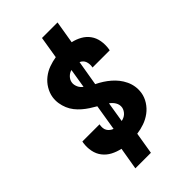

<svg xmlns="http://www.w3.org/2000/svg" viewBox="-276 -944 1153 1153"><g transform="rotate(-45 300.0 -368.0)"><path d="M160 107 184 -35Q151 -42 122.5 -57Q94 -72 74.5 -97Q55 -122 48.5 -155Q42 -188 47 -222L49 -232H195L194 -228Q192 -215 193 -203Q194 -191 200 -181Q206 -171 215 -164Q224 -157 235 -153L262 -318Q241 -330 221 -343Q201 -356 182.5 -372Q164 -388 149 -407Q134 -426 124.5 -448.5Q115 -471 111 -496Q107 -521 111 -548Q116 -578 133 -606.5Q150 -635 176 -655.5Q202 -676 232.5 -687Q263 -698 294 -703L317 -843H449L425 -699Q457 -692 484.5 -676.5Q512 -661 530 -636Q548 -611 553.5 -578.5Q559 -546 554 -513L552 -503H406L407 -507Q409 -519 408 -530Q407 -541 403.5 -551Q400 -561 392 -569Q384 -577 374 -581L347 -421Q370 -410 391 -396.5Q412 -383 431 -366.5Q450 -350 465 -331Q480 -312 491 -289Q502 -266 506 -240.5Q510 -215 506 -188Q501 -156 482.5 -127Q464 -98 437 -78Q410 -58 378.5 -47Q347 -36 315 -32L292 107ZM286 -459 306 -582Q287 -577 272.5 -562Q258 -547 255 -529Q253 -518 255 -508Q257 -498 261 -489Q265 -480 271.5 -472.5Q278 -465 286 -459ZM303 -152Q313 -154 323 -158.5Q333 -163 341 -170.5Q349 -178 354.5 -187.5Q360 -197 362 -207Q364 -219 361.5 -230Q359 -241 353.5 -250Q348 -259 340.5 -267Q333 -275 324 -281Z"/></g></svg>

Font: Iosevka Aile Heavy
Style: Italic
Weight: 900
Italic angle: -9°
Designer: Belleve Invis
Foundry: Belleve Invis
Version: Version 31.1.0; ttfautohint (v1.8.4)